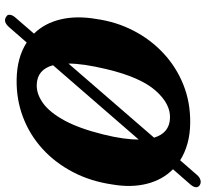

<svg xmlns="http://www.w3.org/2000/svg" viewBox="-48 -748 858 802"><g transform="rotate(90 381.0 -347.0)"><path d="M50 56Q40.5 51.5 41.8 40.5Q43 29.5 53.5 17.5L120.5 -60Q77 -104 61 -171.2Q45 -238.5 59.5 -321.5Q71 -403.5 107.8 -475Q144.5 -546.5 202 -600.2Q259.5 -654 333.5 -683.8Q407.5 -713.5 493.5 -712.5Q540.5 -712 579.8 -701Q619 -690 649.5 -670.5L710.5 -740.5Q720 -752 731.8 -755.2Q743.5 -758.5 753 -752.5Q762.5 -747 762 -736.8Q761.5 -726.5 752 -715L687 -640.5Q731 -597 747.5 -532.2Q764 -467.5 751 -390Q738 -298 699.2 -223.5Q660.5 -149 601.8 -95.5Q543 -42 469 -14Q395 14 311.5 12.5Q220 11 157.5 -29.5L93.5 44Q70 70.5 50 56ZM268.5 -361.5Q257 -313 251.2 -274Q245.5 -235 245.5 -204L555 -561.5Q536 -625 475 -628Q414.5 -631.5 358.2 -567.5Q302 -503.5 268.5 -361.5ZM333.5 -71.5Q372 -70 410.5 -97.5Q449 -125 482.8 -186.5Q516.5 -248 541.5 -349Q553 -395 558 -432Q563 -469 563 -497.5L252.5 -139.5Q270.5 -73.5 333.5 -71.5Z"/></g></svg>

Font: Fraunces 72pt S100
Style: Bold Italic
Weight: 700
Italic angle: -16°
Version: Version 1.000; ttfautohint (v1.8.3)